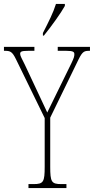

<svg xmlns="http://www.w3.org/2000/svg" viewBox="-28 -951 475 971"><path d="M189 -784V-771H194C232 -818 281 -886 300 -921V-931H255C241 -886 219 -843 189 -784ZM116 0H308V-20H282C232 -20 226 -31 226 -108V-356L370 -652C390 -692 399 -694 425 -694H427V-714H264V-694H307C343 -694 348 -688 348 -677C348 -667 347 -660 333 -631L256 -474C235 -431 221 -402 211 -382C191 -425 172 -466 151 -510L97 -625C84 -652 74 -668 74 -678C74 -689 78 -694 115 -694H146V-714H-8V-694H-6C23 -694 33 -692 53 -651L198 -354V-108C198 -31 192 -20 142 -20H116Z"/></svg>

Font: Noto Serif Armenian ExtraCondensed Thin
Style: Regular
Weight: 100
Width: 2
Designer: Monotype Design Team
Foundry: Monotype Imaging Inc.
Version: Version 2.008